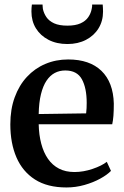

<svg xmlns="http://www.w3.org/2000/svg" viewBox="-20 -815 548 846"><path d="M273 11Q189 11 134.2 -24Q79.5 -59 52.5 -121.5Q25.5 -184 25.5 -267Q25.5 -333.5 44.8 -386.2Q64 -439 98.5 -476.2Q133 -513.5 179.5 -533.2Q226 -553 280.5 -553Q375 -553 427 -502.8Q479 -452.5 481.5 -358.5Q481.5 -327 479.8 -305Q478 -283 474.5 -267.5H150.5Q151.5 -220.5 161.8 -181.8Q172 -143 191.5 -115Q211 -87 240 -72Q269 -57 308 -57Q347.5 -57 388 -70.8Q428.5 -84.5 450.5 -102L469 -62Q452 -44.5 421.5 -27.8Q391 -11 352.2 0Q313.5 11 273 11ZM150.5 -312.5 359.5 -315.5Q361 -326.5 361.5 -338.8Q362 -351 362 -362Q362 -427 340.8 -465.8Q319.5 -504.5 267.5 -504.5Q242 -504.5 221.2 -493.5Q200.5 -482.5 185 -459.5Q169.5 -436.5 160.5 -400Q151.5 -363.5 150.5 -312.5ZM277 -621Q229.5 -621 193.8 -639.5Q158 -658 138.2 -690.2Q118.5 -722.5 118.5 -764Q118.5 -772 119 -780Q119.5 -788 120.5 -795H167.5Q167.5 -791 168 -786Q168.5 -781 169 -775.5Q173 -756.5 184.5 -739.5Q196 -722.5 218.5 -712.2Q241 -702 277 -702Q312.5 -702 335 -712.2Q357.5 -722.5 369 -739.5Q380.5 -756.5 384 -775.5Q385.5 -781 385.8 -786Q386 -791 386 -795H432.5Q433 -788 433.5 -780Q434 -772 434 -764Q434 -722.5 414.2 -690.2Q394.5 -658 359 -639.5Q323.5 -621 277 -621Z"/></svg>

Font: Merriweather 60pt SemiBold
Style: Regular
Weight: 600
Version: Version 2.100